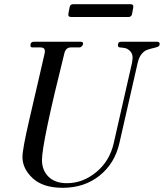

<svg xmlns="http://www.w3.org/2000/svg" viewBox="-20 -885 781 915"><path d="M319 -804Q303 -804 306 -820L312 -852Q315 -865 329 -865H602Q618 -865 615 -849L609 -817Q606 -804 592 -804ZM279 10Q185 10 136 -35.5Q87 -81 87 -137Q87 -147 89 -162Q91 -177 95.5 -202Q100 -227 105.5 -251.5Q111 -276 121 -320.5Q131 -365 140 -402.5Q149 -440 164.5 -508Q180 -576 193 -632Q194 -635 194 -640Q194 -659 174 -659H134Q125 -659 125 -669Q125 -686 141 -686H364Q376 -686 376 -677Q376 -671 370.5 -665Q365 -659 358 -659H318Q294 -659 287 -632Q180 -204 180 -122Q180 -74 211 -43Q242 -12 299 -12Q375 -12 439 -65Q503 -118 522 -203L609 -585Q609 -587 610.5 -595Q612 -603 612 -609Q612 -629 601 -640.5Q590 -652 579 -655Q568 -658 551 -659Q542 -659 542 -670Q542 -686 557 -686H729Q741 -686 741 -675Q741 -663 723 -659Q693 -652 680 -647Q667 -642 654.5 -627Q642 -612 636 -585L549 -203Q527 -106 454.5 -48Q382 10 279 10Z"/></svg>

Font: HK Venetian
Style: Italic
Weight: 400
Italic angle: -12°
Version: Version 1.000;PS 001.000;hotconv 1.0.88;makeotf.lib2.5.64775